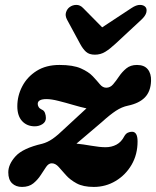

<svg xmlns="http://www.w3.org/2000/svg" viewBox="-20 -742 631 776"><path d="M536 -170.5Q536 -117.5 511.8 -76Q487.5 -34.5 447.2 -10.5Q407 13.5 359 13.5Q316 13.5 289.5 -1Q263 -15.5 246.5 -34.2Q230 -53 217 -67.5Q204 -82 189 -82Q176.5 -82 166.5 -67.5Q156.5 -53 144.5 -34.2Q132.5 -15.5 114.8 -1Q97 13.5 69 13.5Q44 13.5 28.8 -1.2Q13.5 -16 13.5 -45.5Q13.5 -78 43 -110.5Q72.5 -143 150.5 -161Q171.5 -166.5 192 -180.5Q212.5 -194.5 244 -225Q274 -253 295 -272.2Q316 -291.5 329.5 -304Q306 -309 275.5 -318Q245 -327 216.2 -334.2Q187.5 -341.5 168 -341.5Q132.5 -341.5 132.5 -322Q132.5 -316 136 -309.8Q139.5 -303.5 149 -299Q158 -295.5 161.8 -285.5Q165.5 -275.5 165.5 -265Q165.5 -249.5 151.8 -240.5Q138 -231.5 120.5 -231.5Q89 -231.5 69.5 -252.5Q50 -273.5 50 -312.5Q50 -355 70 -393.2Q90 -431.5 128 -455.5Q166 -479.5 220.5 -479.5Q275.5 -479.5 307 -465.5Q338.5 -451.5 355.5 -433.2Q372.5 -415 383.8 -401.2Q395 -387.5 409.5 -387.5Q425.5 -387.5 437.2 -401.2Q449 -415 461.2 -433.2Q473.5 -451.5 490.5 -465.5Q507.5 -479.5 533.5 -479.5Q563 -479.5 577.2 -462Q591.5 -444.5 590.5 -415Q589 -372.5 565.8 -348.5Q542.5 -324.5 497.5 -315Q472.5 -310 448.2 -294Q424 -278 392 -249Q351 -214 326.8 -193.5Q302.5 -173 289 -161.5Q314.5 -159 349 -153Q383.5 -147 407 -147Q431 -147 450.8 -157.5Q470.5 -168 482.5 -191.5Q488.5 -202 496.8 -205.8Q505 -209.5 513.5 -209.5Q536 -209.5 536 -170.5ZM446 -564.5Q424 -544 405.2 -532.5Q386.5 -521 363.5 -521Q340.5 -521 327.8 -532.5Q315 -544 304 -564.5L251 -662.5Q242.5 -678.5 246.8 -692Q251 -705.5 261 -713Q273 -722 288.2 -722.2Q303.5 -722.5 316 -709.5L393 -631.5L511.5 -709.5Q531 -722.5 546 -722.2Q561 -722 568.5 -713Q574.5 -705.5 571.5 -692Q568.5 -678.5 551.5 -662.5Z"/></svg>

Font: Fraunces 9pt SuperSoft
Style: Bold Italic
Weight: 700
Italic angle: -16°
Version: Version 1.000;[b76b70a41]